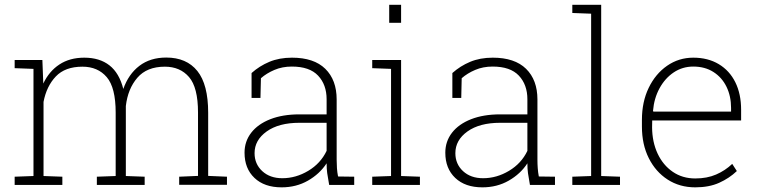

<svg xmlns="http://www.w3.org/2000/svg" viewBox="-20 -782 3211 812"><path d="M42 0V-34.7L121.6 -37.6V-490.7L42 -493.7V-528.3H159.2L163.1 -428.7Q187.5 -480.5 231.2 -509.3Q274.9 -538.1 336.4 -538.1Q401.4 -538.1 442.9 -505.6Q484.4 -473.1 501.5 -405.8Q523.4 -468.3 569.3 -503.4Q615.2 -538.6 683.1 -538.6Q769 -538.6 814.7 -481.7Q860.4 -424.8 860.4 -305.2V-38.1L939.9 -34.7V-0.5H737.8V-34.7L817.4 -38.1V-306.2Q817.4 -412.1 779.5 -456.1Q741.7 -500 677.2 -500Q601.1 -500 560.8 -453.1Q520.5 -406.2 512.2 -333.5V-37.6L591.8 -34.7V0H389.6V-34.7L469.2 -37.6V-305.7Q469.2 -411.6 431.4 -455.8Q393.6 -500 328.6 -500Q255.4 -500 216.1 -458.7Q176.8 -417.5 164.1 -351.1V-37.6L243.7 -34.7V0Z M1170.9 10.3Q1098.1 10.3 1056.2 -29.5Q1014.2 -69.3 1014.2 -136.2Q1014.2 -184.1 1042.5 -220.7Q1070.8 -257.3 1123 -277.8Q1175.3 -298.3 1246.1 -298.3H1361.3V-362.3Q1361.3 -423.8 1325.2 -462.2Q1289.1 -500.5 1214.4 -500.5Q1173.8 -500.5 1140.6 -486.3Q1107.4 -472.2 1083.5 -451.2L1081.5 -367.7H1043.9V-473.1Q1077.1 -502.9 1119.1 -520.5Q1161.1 -538.1 1214.8 -538.1Q1307.6 -538.1 1355.7 -491Q1403.8 -443.8 1403.8 -361.3V-106.4Q1403.8 -88.4 1405 -70.8Q1406.2 -53.2 1409.7 -35.6L1478 -34.7V0H1372.1Q1366.2 -31.7 1363.8 -49.8Q1361.3 -67.9 1361.3 -91.3Q1332 -46.4 1282.5 -18.1Q1232.9 10.3 1170.9 10.3ZM1173.8 -28.3Q1231.4 -28.3 1283.7 -59.6Q1335.9 -90.8 1361.3 -144V-262.7H1246.1Q1159.2 -262.7 1107.9 -226.1Q1056.6 -189.5 1056.6 -134.3Q1056.6 -88.4 1089.1 -58.3Q1121.6 -28.3 1173.8 -28.3Z M1554.2 0V-34.7L1633.8 -37.6V-490.7L1554.2 -493.7V-528.3H1676.3V-37.6L1755.9 -34.7V0ZM1626 -685.5V-761.7H1676.3V-685.5Z M2020 10.3Q1947.3 10.3 1905.3 -29.5Q1863.3 -69.3 1863.3 -136.2Q1863.3 -184.1 1891.6 -220.7Q1919.9 -257.3 1972.2 -277.8Q2024.4 -298.3 2095.2 -298.3H2210.4V-362.3Q2210.4 -423.8 2174.3 -462.2Q2138.2 -500.5 2063.5 -500.5Q2022.9 -500.5 1989.7 -486.3Q1956.5 -472.2 1932.6 -451.2L1930.7 -367.7H1893.1V-473.1Q1926.3 -502.9 1968.3 -520.5Q2010.3 -538.1 2064 -538.1Q2156.7 -538.1 2204.8 -491Q2252.9 -443.8 2252.9 -361.3V-106.4Q2252.9 -88.4 2254.2 -70.8Q2255.4 -53.2 2258.8 -35.6L2327.1 -34.7V0H2221.2Q2215.3 -31.7 2212.9 -49.8Q2210.4 -67.9 2210.4 -91.3Q2181.2 -46.4 2131.6 -18.1Q2082 10.3 2020 10.3ZM2022.9 -28.3Q2080.6 -28.3 2132.8 -59.6Q2185.1 -90.8 2210.4 -144V-262.7H2095.2Q2008.3 -262.7 1957 -226.1Q1905.8 -189.5 1905.8 -134.3Q1905.8 -88.4 1938.2 -58.3Q1970.7 -28.3 2022.9 -28.3Z M2400.4 0V-34.7L2480 -37.6V-724.1L2400.4 -727.1V-761.7H2522.5V-37.6L2602.1 -34.7V0Z M2920.4 10.3Q2854.5 10.3 2803.7 -22.5Q2752.9 -55.2 2723.9 -113Q2694.8 -170.9 2694.8 -246.6V-275.4Q2694.8 -351.1 2723.4 -410.4Q2752 -469.7 2801.3 -503.9Q2850.6 -538.1 2912.1 -538.1Q2974.1 -538.1 3019.8 -510.7Q3065.4 -483.4 3089.8 -434.1Q3114.3 -384.8 3114.3 -317.4V-272.5H2738.3L2737.8 -243.2Q2738.3 -181.2 2761.2 -132.3Q2784.2 -83.5 2825.2 -55.4Q2866.2 -27.3 2920.4 -27.3Q2970.2 -27.3 3008.5 -43.9Q3046.9 -60.5 3076.7 -88.9L3096.2 -58.6Q3064.5 -28.3 3021.7 -9Q2979 10.3 2920.4 10.3ZM2743.2 -310.1H3071.8V-325.7Q3071.8 -375.5 3052.5 -415Q3033.2 -454.6 2997.3 -477.5Q2961.4 -500.5 2912.1 -500.5Q2866.2 -500.5 2829.3 -475.8Q2792.5 -451.2 2769.3 -408.7Q2746.1 -366.2 2741.7 -313Z"/></svg>

Font: Roboto Slab ExtraLight
Style: Regular
Weight: 250
Designer: Google
Version: Version 2.000; ttfautohint (v1.8.1.43-b0c9)